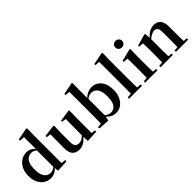

<svg xmlns="http://www.w3.org/2000/svg" viewBox="173 -1924 3045 3045"><g transform="rotate(-45 1695.5 -401.5)"><path d="M268 16Q204 16 152 -18Q100 -52 70 -114.5Q40 -177 40 -263Q40 -352 73 -417Q106 -482 161.5 -517Q217 -552 282 -552Q333 -552 373.5 -528Q414 -504 448 -454H457L440 -437Q413 -466 386.5 -478.5Q360 -491 332 -491Q291 -491 257.5 -470Q224 -449 203.5 -400Q183 -351 183 -268Q183 -189 202 -140Q221 -91 253.5 -69Q286 -47 326 -47Q357 -47 384 -59.5Q411 -72 438 -101L457 -81H446Q413 -34 368 -9Q323 16 268 16ZM432 11 423 -81V-83V-457L427 -468V-747L342 -753V-780L546 -819L560 -810L557 -653V-35L631 -30V0Z M909 16Q835 16 793 -29.5Q751 -75 752 -188L755 -498L785 -475L681 -494V-520L881 -545L893 -535L888 -389V-178Q888 -111 911 -85.5Q934 -60 975 -60Q1018 -60 1055.5 -86Q1093 -112 1123 -154L1156 -103H1109Q1071 -51 1021.5 -17.5Q972 16 909 16ZM1101 12 1095 -109V-112L1099 -482L1027 -493V-517L1224 -545L1235 -535L1231 -389V-35L1299 -28V1Z M1369 0V-30L1441 -36Q1442 -65 1442 -100.5Q1442 -136 1442.5 -171.5Q1443 -207 1443 -235V-747L1365 -753V-780L1565 -819L1578 -810L1575 -651V-465L1578 -455V-79V-77L1557 13ZM1734 16Q1683 16 1636.5 -9.5Q1590 -35 1554 -89H1543L1562 -106Q1591 -74 1619 -60.5Q1647 -47 1679 -47Q1716 -47 1748.5 -66.5Q1781 -86 1800.5 -135.5Q1820 -185 1820 -273Q1820 -389 1780.5 -440Q1741 -491 1681 -491Q1661 -491 1639.5 -486Q1618 -481 1594.5 -464.5Q1571 -448 1540 -414L1527 -443H1547Q1588 -499 1639 -525.5Q1690 -552 1745 -552Q1808 -552 1857 -519Q1906 -486 1934.5 -423.5Q1963 -361 1963 -271Q1963 -189 1934 -124Q1905 -59 1853.5 -21.5Q1802 16 1734 16Z M2036 0V-30L2147 -40H2210L2327 -30V0ZM2111 0Q2112 -35 2112.5 -75Q2113 -115 2113.5 -156.5Q2114 -198 2114 -235V-748L2036 -753V-780L2238 -819L2253 -810L2249 -651V-235Q2249 -198 2249.5 -156.5Q2250 -115 2251 -75Q2252 -35 2253 0Z M2396 0V-30L2503 -40H2565L2673 -30V0ZM2467 0Q2468 -25 2468.5 -67Q2469 -109 2469.5 -154.5Q2470 -200 2470 -235V-308Q2470 -358 2469.5 -394Q2469 -430 2467 -466L2388 -473V-497L2595 -550L2608 -542L2604 -388V-235Q2604 -200 2604.5 -154.5Q2605 -109 2606 -67Q2607 -25 2608 0ZM2532 -655Q2501 -655 2478.5 -675.5Q2456 -696 2456 -729Q2456 -760 2478.5 -780.5Q2501 -801 2532 -801Q2563 -801 2585.5 -780.5Q2608 -760 2608 -729Q2608 -696 2585.5 -675.5Q2563 -655 2532 -655Z M2742 0V-30L2848 -40H2911L3017 -30V0ZM2812 0Q2814 -25 2814.5 -67Q2815 -109 2815.5 -154.5Q2816 -200 2816 -235V-310Q2816 -360 2815 -393.5Q2814 -427 2812 -464L2734 -471V-495L2930 -550L2943 -542L2951 -428V-426V-235Q2951 -200 2951.5 -154.5Q2952 -109 2952.5 -67Q2953 -25 2954 0ZM3087 0V-30L3191 -40H3254L3362 -30V0ZM3156 0Q3157 -25 3157.5 -66.5Q3158 -108 3158.5 -153.5Q3159 -199 3159 -235V-370Q3159 -433 3139.5 -458.5Q3120 -484 3082 -484Q3052 -484 3008 -460.5Q2964 -437 2918 -383L2914 -426H2929Q2985 -497 3035.5 -524.5Q3086 -552 3140 -552Q3210 -552 3251.5 -506Q3293 -460 3293 -361V-235Q3293 -199 3293.5 -153.5Q3294 -108 3295 -66.5Q3296 -25 3297 0Z"/></g></svg>

Font: Noto Serif TC
Style: Bold
Weight: 700
Designer: Ryoko NISHIZUKA 西塚涼子 (kana & ideographs); Frank Grießhammer (Latin, Greek & Cyrillic); Wenlong ZHANG 张文龙 (bopomofo); San
Foundry: Adobe
Version: Version 2.002-H1;hotconv 1.1.0;makeotfexe 2.6.0